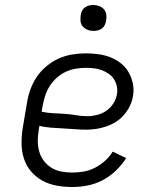

<svg xmlns="http://www.w3.org/2000/svg" viewBox="-20 -742 640 770"><path d="M270 8Q238 8 207.5 2.5Q177 -3 151 -17Q125 -31 105.5 -53.5Q86 -76 76.5 -104.5Q67 -133 66.5 -164.5Q66 -196 71 -228L88 -328Q92 -355 101.5 -382Q111 -409 127 -433Q143 -457 166.5 -476.5Q190 -496 216 -507.5Q242 -519 269.5 -523.5Q297 -528 324 -528Q350 -528 375.5 -524.5Q401 -521 423.5 -512Q446 -503 465 -488Q484 -473 496 -452Q508 -431 513 -406Q518 -381 513 -355Q510 -336 500.5 -316.5Q491 -297 477 -281Q463 -265 445 -253.5Q427 -242 406.5 -235Q386 -228 366 -225Q346 -222 326 -222Q302 -222 279 -224Q256 -226 232 -227Q208 -228 184.5 -230Q161 -232 138 -237L135 -218Q131 -196 131.5 -174Q132 -152 138 -132Q144 -112 157 -95.5Q170 -79 187.5 -68.5Q205 -58 226.5 -54Q248 -50 270 -50Q293 -50 316 -54Q339 -58 360.5 -69Q382 -80 401 -97Q420 -114 432 -134L486 -108Q469 -81 444.5 -57.5Q420 -34 391 -19Q362 -4 331 2Q300 8 270 8ZM330 -276Q349 -276 369 -281Q389 -286 406 -297.5Q423 -309 434.5 -327Q446 -345 449 -364Q452 -380 448.5 -396Q445 -412 437 -424.5Q429 -437 416 -446Q403 -455 388.5 -460.5Q374 -466 358 -468Q342 -470 325 -470Q305 -470 284 -466.5Q263 -463 243.5 -454Q224 -445 207.5 -430Q191 -415 179.5 -397Q168 -379 161.5 -359Q155 -339 151 -318L147 -294Q170 -289 193 -288Q216 -287 239.5 -285.5Q263 -284 285 -280Q307 -276 330 -276ZM355 -618Q342 -618 331 -622.5Q320 -627 312 -636Q304 -645 303 -657.5Q302 -670 304 -683Q305 -691 309.5 -699.5Q314 -708 321.5 -713Q329 -718 337.5 -720Q346 -722 354 -722Q367 -722 378.5 -717.5Q390 -713 397.5 -704Q405 -695 406.5 -682.5Q408 -670 405 -657Q404 -649 399.5 -640.5Q395 -632 388 -627Q381 -622 372 -620Q363 -618 355 -618Z"/></svg>

Font: Iosevka Etoile Light
Style: Italic
Weight: 300
Italic angle: -9°
Designer: Belleve Invis
Foundry: Belleve Invis
Version: Version 22.1.2; ttfautohint (v1.8.4)